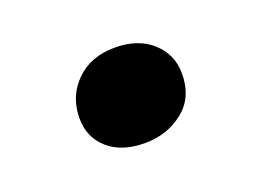

<svg xmlns="http://www.w3.org/2000/svg" viewBox="-46 -483 462 349"><g transform="rotate(-20 185.5 -308.0)"><path d="M90 -300Q90 -342 118.5 -370.5Q147 -399 194 -399Q239 -399 266 -374.5Q293 -350 293 -313Q293 -267 261.5 -242Q230 -217 187 -217Q142 -217 116 -240Q90 -263 90 -300Z"/></g></svg>

Font: Literata 36pt
Style: Bold Italic
Weight: 700
Italic angle: -2°
Designer: Latin by Veronika Burian and Jose Scaglione. Greek by Irene Vlachou. Cyrillic by Vera Evstafieva
Foundry: TypeTogether
Version: Version 3.002